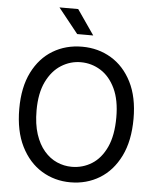

<svg xmlns="http://www.w3.org/2000/svg" viewBox="-62 -1000 866 1067"><g transform="rotate(5 371.0 -466.5)"><path d="M370.5 15Q282.5 15 210.2 -29Q138 -73 95.2 -158.5Q52.5 -244 52.5 -368Q52.5 -488 94.2 -571.5Q136 -655 208 -698.2Q280 -741.5 371 -741.5Q461 -741.5 533.2 -698.2Q605.5 -655 647.8 -571.5Q690 -488 690 -368Q690 -244 647.8 -158.5Q605.5 -73 533.2 -29Q461 15 370.5 15ZM370.5 -71.5Q431.5 -71.5 482.2 -103Q533 -134.5 563.5 -200Q594 -265.5 594 -367Q594 -463.5 563.5 -527.5Q533 -591.5 482.2 -623.2Q431.5 -655 371 -655Q313 -655 262.2 -623.2Q211.5 -591.5 180.2 -527.5Q149 -463.5 149 -367Q149 -290.5 167.2 -234.8Q185.5 -179 216.8 -142.8Q248 -106.5 287.8 -89Q327.5 -71.5 370.5 -71.5ZM337 -809 226 -948H330.5L426.5 -809Z"/></g></svg>

Font: Spline Sans
Style: Regular
Weight: 400
Designer: Eben Sorkin, Mirko Velimirovic
Foundry: Sorkin Type
Version: Version 1.001